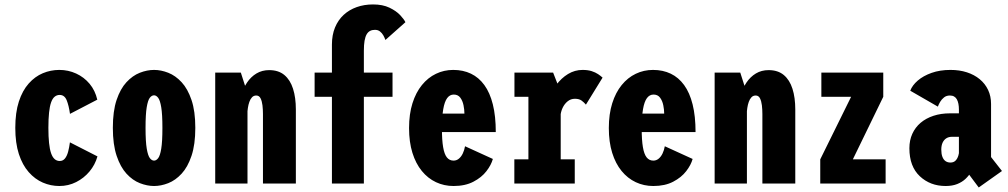

<svg xmlns="http://www.w3.org/2000/svg" viewBox="-20 -827 4540 865"><path d="M419.1 -122.4Q408.4 -84.6 383.3 -54.5Q358.2 -24.4 323.1 -6.7Q288.1 11 247.3 11Q208.6 11 173.1 -4.3Q137.6 -19.6 109.4 -51.5Q81.2 -83.4 65 -132.9Q48.9 -182.5 48.9 -251Q48.9 -320.1 65 -369.6Q81.2 -419.2 109.4 -450.8Q137.6 -482.4 173.1 -497.2Q208.6 -512 247.3 -512Q287.6 -512 323.1 -495.7Q358.6 -479.4 383.7 -449.5Q408.7 -419.5 418.3 -378L295.3 -314Q290.1 -351.5 280.4 -375.4Q270.6 -399.3 249 -399.3Q235.9 -399.3 226.1 -391.2Q216.3 -383.1 210.1 -365.4Q203.9 -347.7 201 -319.5Q198 -291.2 198 -251Q198 -211.3 201 -183.1Q203.9 -154.9 210.1 -136.9Q216.3 -118.9 226.1 -110.3Q235.9 -101.7 249 -101.7Q263.5 -101.7 272.5 -112.8Q281.6 -123.9 286.8 -143Q291.9 -162.1 295 -185.7Z M674.1 11Q643 11 610.1 -1.8Q577.3 -14.6 549.9 -44.5Q522.5 -74.3 505.5 -125Q488.4 -175.7 488.4 -251Q488.4 -326.3 505.2 -376.5Q522.1 -426.8 549.7 -456.6Q577.3 -486.4 609.9 -499.2Q642.6 -512 674.1 -512Q705.4 -512 738 -499.2Q770.6 -486.4 798.2 -456.6Q825.8 -426.8 842.8 -376.5Q859.9 -326.3 859.9 -251Q859.9 -175.7 842.8 -125Q825.8 -74.3 798.2 -44.5Q770.6 -14.6 738 -1.8Q705.4 11 674.1 11ZM674.1 -103.4Q683.9 -103.4 692.5 -114.3Q701.1 -125.1 706.4 -156.9Q711.7 -188.6 711.7 -251Q711.7 -312.4 706.4 -343.9Q701.1 -375.4 692.5 -386.5Q683.9 -397.6 674.1 -397.6Q663.6 -397.6 654.9 -386.5Q646.3 -375.4 641 -343.9Q635.7 -312.4 635.7 -251Q635.7 -188.6 641.2 -156.9Q646.7 -125.1 655.4 -114.3Q664 -103.4 674.1 -103.4Z M949.6 0Q949.6 -109 949.6 -184Q949.6 -259 949.6 -308Q949.6 -357 949.6 -387.2Q949.6 -417.5 949.6 -436Q949.6 -454.5 949.6 -468.8Q949.6 -483 949.6 -500H1065L1095 -406.3V0ZM1164.7 0V-313.3Q1164.7 -333.1 1162.5 -352.4Q1160.2 -371.6 1153.8 -384.2Q1147.4 -396.7 1134.4 -396.7Q1122.9 -396.7 1115.4 -388.7Q1107.8 -380.7 1103.4 -368Q1098.9 -355.3 1096.8 -340.9Q1094.6 -326.4 1094.4 -314L1056.7 -322.6Q1056.8 -360.6 1066 -394.6Q1075.1 -428.6 1092.8 -454.9Q1110.4 -481.1 1135.5 -496.1Q1160.6 -511.1 1192.7 -511.1Q1234.7 -511.1 1261.2 -489Q1287.6 -466.9 1300.2 -427.1Q1312.9 -387.4 1312.9 -334V0Z M1397.4 -500H1748.4V-390.9H1397.4ZM1660.6 -807Q1704.1 -807 1734.6 -792.4Q1765.1 -777.8 1783 -758.7Q1800.8 -739.6 1806.4 -726.9L1716.3 -646.9Q1712.9 -657.1 1707 -667.6Q1701.1 -678.1 1691.9 -685.3Q1682.8 -692.6 1669.3 -692.6Q1656.8 -692.6 1647.4 -687.8Q1637.9 -682.9 1631.8 -672.2Q1625.6 -661.5 1622.4 -643.3Q1619.3 -625.1 1619.3 -598.3V0H1475.4V-626Q1475.4 -669.6 1489.4 -703.4Q1503.4 -737.1 1528.4 -760.1Q1553.4 -783.1 1587.1 -795Q1620.8 -807 1660.6 -807Z M1947.9 -315.3H2072.3Q2072.3 -333 2068.2 -353Q2064.1 -373.1 2053.7 -387Q2043.3 -401 2024.3 -401Q2006.4 -401 1994.6 -385.1Q1982.8 -369.2 1976.9 -335.2Q1971 -301.2 1971 -246.7Q1971 -195.6 1976.4 -164.1Q1981.7 -132.6 1993.2 -118Q2004.8 -103.4 2023.3 -103.4Q2036.9 -103.4 2047.4 -112.2Q2058 -120.9 2065 -135.7Q2072 -150.4 2075.1 -168.1L2200.4 -110.9Q2193.2 -84 2171.5 -55.9Q2149.9 -27.7 2112.9 -8.4Q2075.9 11 2023.3 11Q1980.8 11 1944.2 -6.2Q1907.6 -23.4 1880.4 -56.7Q1853.1 -90 1838 -138.6Q1822.9 -187.3 1822.9 -250.1Q1822.9 -313.1 1838.2 -361.7Q1853.6 -410.4 1880.8 -443.8Q1908 -477.3 1944.2 -494.6Q1980.4 -512 2022 -512Q2066.6 -512 2101.9 -495Q2137.2 -478.1 2162.2 -443.7Q2187.2 -409.4 2200.4 -356.5Q2213.6 -303.6 2213.6 -231.9H1947.9Z M2437.7 -291.7Q2437.7 -333.7 2450.3 -373.1Q2462.9 -412.6 2485.8 -443.9Q2508.7 -475.1 2539.1 -493.6Q2569.5 -512 2604.6 -512Q2628.6 -512 2645.6 -506.5Q2662.6 -501 2674.5 -493Q2686.4 -485 2694.7 -477.3L2619.7 -355.6Q2611.1 -365.9 2600 -374Q2589 -382 2570 -382Q2551.4 -382 2537.2 -370.4Q2523 -358.9 2514.5 -340.7Q2506.1 -322.5 2504.9 -302.1ZM2506.1 -109.1H2569.4V0H2297.2V-109.1H2360.6V-390.9H2297.7V-500H2471.9L2506.1 -412.1Z M2847.9 -315.3H2972.3Q2972.3 -333 2968.2 -353Q2964.1 -373.1 2953.7 -387Q2943.3 -401 2924.3 -401Q2906.4 -401 2894.6 -385.1Q2882.8 -369.2 2876.9 -335.2Q2871 -301.2 2871 -246.7Q2871 -195.6 2876.4 -164.1Q2881.7 -132.6 2893.2 -118Q2904.8 -103.4 2923.3 -103.4Q2936.9 -103.4 2947.4 -112.2Q2958 -120.9 2965 -135.7Q2972 -150.4 2975.1 -168.1L3100.4 -110.9Q3093.2 -84 3071.5 -55.9Q3049.9 -27.7 3012.9 -8.4Q2975.9 11 2923.3 11Q2880.8 11 2844.2 -6.2Q2807.6 -23.4 2780.4 -56.7Q2753.1 -90 2738 -138.6Q2722.9 -187.3 2722.9 -250.1Q2722.9 -313.1 2738.2 -361.7Q2753.6 -410.4 2780.8 -443.8Q2808 -477.3 2844.2 -494.6Q2880.4 -512 2922 -512Q2966.6 -512 3001.9 -495Q3037.2 -478.1 3062.2 -443.7Q3087.2 -409.4 3100.4 -356.5Q3113.6 -303.6 3113.6 -231.9H2847.9Z M3199.6 0Q3199.6 -109 3199.6 -184Q3199.6 -259 3199.6 -308Q3199.6 -357 3199.6 -387.2Q3199.6 -417.5 3199.6 -436Q3199.6 -454.5 3199.6 -468.8Q3199.6 -483 3199.6 -500H3315L3345 -406.3V0ZM3414.7 0V-313.3Q3414.7 -333.1 3412.5 -352.4Q3410.2 -371.6 3403.8 -384.2Q3397.4 -396.7 3384.4 -396.7Q3372.9 -396.7 3365.4 -388.7Q3357.8 -380.7 3353.4 -368Q3348.9 -355.3 3346.8 -340.9Q3344.6 -326.4 3344.4 -314L3306.7 -322.6Q3306.8 -360.6 3316 -394.6Q3325.1 -428.6 3342.8 -454.9Q3360.4 -481.1 3385.5 -496.1Q3410.6 -511.1 3442.7 -511.1Q3484.7 -511.1 3511.2 -489Q3537.6 -466.9 3550.2 -427.1Q3562.9 -387.4 3562.9 -334V0Z M3822.3 -109.1H3969.9V0H3675.4V-109.1L3814.4 -390.9H3680.4V-500H3959.3V-390.9Z M4389.4 17.6 4314.4 -82.6 4400 -176.8 4494.1 -56.6ZM4303.1 -158.1 4369.3 -83.4Q4364.2 -68.4 4354.5 -51.9Q4344.9 -35.4 4329.8 -21.1Q4314.7 -6.8 4292.6 2.1Q4270.5 11 4240.1 11Q4171 11 4124 -33Q4077 -77 4077 -159.1Q4077 -195.3 4090.2 -224.2Q4103.4 -253.2 4127.5 -273.7Q4151.6 -294.1 4185.4 -305.3Q4219.1 -316.4 4260.1 -316.4H4314.6V-210.7H4268.9Q4253.9 -210.7 4243.1 -203.8Q4232.4 -196.9 4226.5 -184Q4220.7 -171 4220.7 -153.1Q4220.7 -133.7 4225.6 -120.8Q4230.4 -107.8 4239.7 -101.2Q4249 -94.7 4261.9 -94.7Q4275.9 -94.7 4284.4 -102.9Q4292.9 -111.1 4297.4 -125.4Q4301.9 -139.7 4303.1 -158.1ZM4262.3 -512Q4302.7 -512 4336 -501.2Q4369.2 -490.5 4393.8 -470.2Q4418.3 -449.9 4431.6 -421.8Q4444.9 -393.6 4444.9 -358.7V-83.9L4300.1 -108.3V-333.6Q4300.1 -347.6 4297.8 -359.4Q4295.5 -371.1 4290.8 -379.5Q4286.1 -387.9 4278.3 -392.3Q4270.6 -396.7 4259.3 -396.7Q4243.9 -396.7 4233.1 -388.2Q4222.4 -379.7 4215.6 -368.2Q4208.8 -356.7 4205.3 -346.6L4080.9 -418.3Q4089.9 -442.6 4114.7 -464Q4139.5 -485.4 4177.1 -498.7Q4214.6 -512 4262.3 -512Z"/></svg>

Font: League Mono Thin Condensed
Style: Regular
Weight: 100
Width: 1
Designer: Tyler Finck
Foundry: The League of Moveable Type / Tyler Finck
Version: Version 2.300;RELEASE